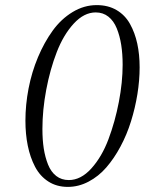

<svg xmlns="http://www.w3.org/2000/svg" viewBox="-20 -731 596 756"><path d="M80.1 -255.9Q80.1 -318.4 92.5 -382.8Q105 -447.3 129.6 -505.9Q154.3 -564.5 187.5 -610.4Q220.7 -656.2 265.9 -683.6Q311 -710.9 360.8 -710.9Q405.8 -710.9 439.2 -691.2Q472.7 -671.4 491.9 -636.7Q511.2 -602.1 520.5 -559.3Q529.8 -516.6 529.8 -465.8Q529.8 -414.6 521 -360.1Q512.2 -305.7 495.8 -253.2Q479.5 -200.7 454.3 -153.8Q429.2 -106.9 398.7 -71.8Q368.2 -36.6 328.9 -15.9Q289.6 4.9 247.1 4.9Q203.1 4.9 170.2 -16.4Q137.2 -37.6 117.9 -74.7Q98.6 -111.8 89.4 -157.2Q80.1 -202.6 80.1 -255.9ZM147 -223.1Q147 -180.7 152.3 -146.2Q157.7 -111.8 169.2 -83Q180.7 -54.2 201.4 -38.1Q222.2 -22 251 -22Q298.3 -22 339.6 -67.6Q380.9 -113.3 407 -182.6Q433.1 -252 448 -329.6Q462.9 -407.2 462.9 -476.1Q462.9 -518.6 457.3 -554.2Q451.7 -589.8 439.7 -619.4Q427.7 -648.9 406.7 -665.5Q385.7 -682.1 356.9 -682.1Q311 -682.1 270.5 -638.2Q230 -594.2 203.6 -526.1Q177.2 -458 162.1 -377.9Q147 -297.9 147 -223.1Z"/></svg>

Font: Dihjauti
Style: Italic
Weight: 400
Italic angle: -9°
Designer: T. Christopher White
Version: Version 3.0.0